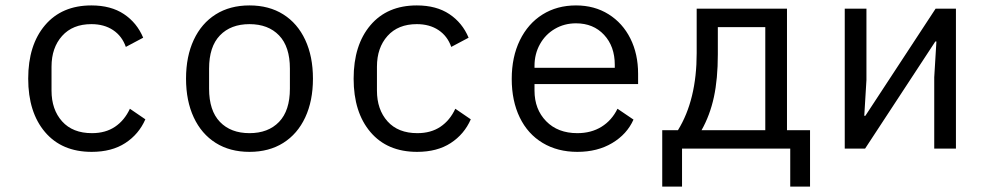

<svg xmlns="http://www.w3.org/2000/svg" viewBox="-20 -548 3640 708"><path d="M84 -258Q84 -382 146 -455Q208 -528 317 -528Q389 -528 437 -496Q485 -464 508 -409L444 -375Q430 -415 397 -437Q364 -459 317 -459Q248 -459 209 -415.5Q170 -372 170 -302V-214Q170 -144 209 -100.5Q248 -57 319 -57Q369 -57 404 -80.5Q439 -104 459 -147L516 -108Q492 -53 442 -20.5Q392 12 318 12Q208 12 146 -61Q84 -134 84 -258Z M666 -258Q666 -340 694.5 -401Q723 -462 775.5 -495Q828 -528 900 -528Q972 -528 1024.5 -495Q1077 -462 1105.5 -401Q1134 -340 1134 -258Q1134 -176 1105.5 -115Q1077 -54 1024.5 -21Q972 12 900 12Q828 12 775.5 -21Q723 -54 694.5 -115Q666 -176 666 -258ZM1049 -221V-295Q1049 -376 1009 -417.5Q969 -459 900 -459Q831 -459 791 -417.5Q751 -376 751 -295V-221Q751 -140 791 -98.5Q831 -57 900 -57Q969 -57 1009 -98.5Q1049 -140 1049 -221Z M1284 -258Q1284 -382 1346 -455Q1408 -528 1517 -528Q1589 -528 1637 -496Q1685 -464 1708 -409L1644 -375Q1630 -415 1597 -437Q1564 -459 1517 -459Q1448 -459 1409 -415.5Q1370 -372 1370 -302V-214Q1370 -144 1409 -100.5Q1448 -57 1519 -57Q1569 -57 1604 -80.5Q1639 -104 1659 -147L1716 -108Q1692 -53 1642 -20.5Q1592 12 1518 12Q1408 12 1346 -61Q1284 -134 1284 -258Z M1867 -257Q1867 -338 1897 -399.5Q1927 -461 1980.5 -494.5Q2034 -528 2104 -528Q2172 -528 2224 -495.5Q2276 -463 2304.5 -406Q2333 -349 2333 -276V-238H1951V-214Q1951 -145 1994 -101Q2037 -57 2109 -57Q2160 -57 2198 -80.5Q2236 -104 2257 -147L2316 -107Q2292 -53 2237.5 -20.5Q2183 12 2109 12Q2036 12 1981 -21Q1926 -54 1896.5 -115Q1867 -176 1867 -257ZM1951 -305V-298H2247V-309Q2247 -377 2207.5 -419.5Q2168 -462 2104 -462Q2061 -462 2026 -441.5Q1991 -421 1971 -385Q1951 -349 1951 -305Z M2422 -68H2480Q2549 -180 2549 -352V-516H2882V-68H2967V140H2894V0H2495V140H2422ZM2802 -68V-448H2627V-348Q2627 -257 2612.5 -190Q2598 -123 2567 -68Z M3095 -516H3175V-253L3167 -121H3171L3430 -516H3505V0H3425V-263L3433 -395H3429L3170 0H3095Z"/></svg>

Font: iA Writer Mono V
Style: Regular
Weight: 400
Designer: Mike Abbink, Paul van der Laan, Pieter van Rosmalen
Foundry: Bold Monday
Version: Version 2.000